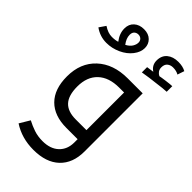

<svg xmlns="http://www.w3.org/2000/svg" viewBox="-310 -863 1187 1187"><g transform="rotate(45 284.0 -269.5)"><path d="M245.1 240.2Q143.1 240.2 64.9 189L105 122.1Q137.2 139.2 171.4 150.6Q205.6 162.1 247.1 162.1Q314.9 162.1 353.5 125.7Q392.1 89.4 392.1 28.8V0H293.9Q187.5 0 129.2 -58.6Q70.8 -117.2 70.8 -228Q70.8 -345.7 145.5 -415.3Q220.2 -484.9 345.2 -484.9H476.1V23.9Q476.1 126 415.8 183.1Q355.5 240.2 245.1 240.2ZM391.1 -78.1V-407.2H348.1Q259.3 -407.2 209.7 -360.4Q160.2 -313.5 160.2 -229Q160.2 -150.9 194.1 -114.5Q228 -78.1 296.9 -78.1ZM380.9 -618.7 428.2 -625.5Q393.1 -648.4 393.1 -689Q393.1 -731.9 421.1 -755.4Q449.2 -778.8 495.1 -778.8Q534.2 -778.8 561 -763.7L545.9 -718.8Q525.9 -731 496.1 -731Q474.1 -731 459 -718.5Q443.8 -706.1 443.8 -679.7Q443.8 -662.6 452.6 -650.6Q461.4 -638.7 474.1 -632.8Q483.9 -635.3 522 -640.4Q560.1 -645.5 574.2 -645.5V-596.7Q566.4 -596.7 538.8 -594Q511.2 -591.3 437 -581.5L380.9 -572.8ZM96.2 -546.4Q40.5 -546.4 -5.9 -579.6L22.9 -621.6Q60.1 -596.7 94.2 -596.7Q123.5 -596.7 144 -603.5Q112.3 -644 112.3 -688.5Q112.3 -726.6 137.2 -749Q162.1 -771.5 202.1 -771.5Q242.2 -771.5 265.1 -748.8Q288.1 -726.1 288.1 -692.4Q288.1 -656.7 261.5 -622.3Q234.9 -587.9 189.9 -567.1Q145 -546.4 96.2 -546.4ZM188 -620.6Q214.4 -634.8 225.3 -653.1Q236.3 -671.4 236.3 -688.5Q236.3 -704.1 226.1 -713.9Q215.8 -723.6 200.2 -723.6Q185.1 -723.6 174.1 -713.9Q163.1 -704.1 163.1 -683.6Q163.1 -652.8 188 -620.6Z"/></g></svg>

Font: Noto Kufi Arabic
Style: Regular
Weight: 400
Designer: Monotype Design team
Foundry: Monotype Imaging Inc.
Version: Version 1.02